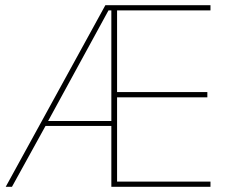

<svg xmlns="http://www.w3.org/2000/svg" viewBox="-20 -718 901 738"><path d="M408 0H789V-20H430V-344H777V-364H430V-678H789V-698H385L2 0H26L155 -234H408ZM408 -678V-253H165L397 -678Z"/></svg>

Font: IBM Plex Thai Looped Thin
Style: Regular
Weight: 100
Designer: Mike Abbink, Paul van der Laan, Pieter van Rosmalen, Ben Mitchell, Mark Frömberg
Foundry: Bold Monday
Version: Version 1.0